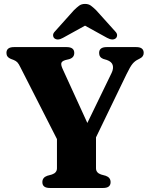

<svg xmlns="http://www.w3.org/2000/svg" viewBox="-20 -934 742 954"><path d="M529.5 -29Q529.5 0 492.5 0H227.5Q190.5 0 190.5 -29Q190.5 -52 214.5 -60.5L238 -67Q263 -75.5 263 -98V-243L82 -598.5Q73 -617.5 66 -624.5Q59 -631.5 48 -636L33.5 -641.5Q12 -650 12 -671Q12 -700 49.5 -700H311Q349 -700 349 -671Q349 -647.5 323.5 -640L305 -635.5Q288 -630.5 285 -621.2Q282 -612 291 -592L414 -323L534.5 -571.5Q545 -593.5 540 -610.5Q535 -627.5 511 -636L492.5 -641.5Q472.5 -649.5 472.5 -671Q472.5 -700 510 -700H657Q694 -700 694 -671Q694 -652 673.5 -642.5L666 -638.5Q651 -631.5 639 -617.5Q627 -603.5 608 -564L457 -251.5V-98Q457 -75.5 482 -67L505.5 -60.5Q529.5 -52 529.5 -29ZM555 -743.5Q539.5 -731 512 -746L402.5 -806.5L293 -746Q266.5 -731 250.5 -743.5Q244.5 -748.5 243.8 -758.2Q243 -768 253.5 -778.5L348 -884Q362 -897.5 373.5 -906Q385 -914.5 402.5 -914.5Q420 -914.5 431.5 -906Q443 -897.5 457 -884L552 -778.5Q562.5 -768 561.8 -758.2Q561 -748.5 555 -743.5Z"/></svg>

Font: Fraunces 9pt
Style: Bold
Weight: 700
Version: Version 1.000;[b76b70a41]